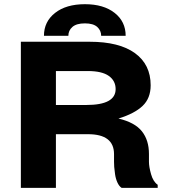

<svg xmlns="http://www.w3.org/2000/svg" viewBox="-20 -914 827 934"><path d="M81.5 0V-710.9H416Q560.1 -710.9 636.5 -655.5Q712.9 -600.1 712.9 -499Q712.9 -436 673.6 -398.7Q634.3 -361.3 556.2 -337.4Q636.2 -318.4 670.4 -275.1Q704.6 -231.9 704.6 -165V-126.5Q704.6 -103 714.8 -66.7Q725.1 -30.3 747.1 -15.1V0H571.8Q559.6 -7.8 551.3 -25.9Q543 -43.9 539.8 -65.9Q536.6 -87.9 535.6 -101.6Q534.7 -115.2 534.7 -127.4V-164.1Q534.7 -261.2 408.2 -261.2H252V0ZM252 -403.3H399.9Q542.5 -403.3 542.5 -480.5Q542.5 -521 509.3 -544.7Q476.1 -568.4 407.2 -568.4H252ZM312.5 -739.7H193.8Q193.8 -808.6 247.8 -851.1Q301.8 -893.6 393.1 -893.6Q483.9 -893.6 537.6 -851.3Q591.3 -809.1 591.3 -739.7H472.2Q472.2 -765.6 452.9 -783Q433.6 -800.3 393.1 -800.3Q352.1 -800.3 332.3 -783Q312.5 -765.6 312.5 -739.7Z"/></svg>

Font: Bert Sans Black
Style: Regular
Weight: 900
Designer: Christian Robertson, Adam Twardoch, & Cristiano Sobral
Foundry: Google
Version: Version 12.135;January 10, 2020;FontCreator 12.0.0.2547 64-b